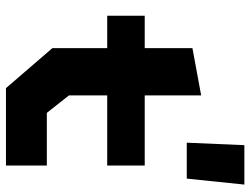

<svg xmlns="http://www.w3.org/2000/svg" viewBox="-120 -739 860 660"><g transform="rotate(90 310.0 -409.0)"><path d="M283 0.5H549V-140H368L308 -216V-347.5H549V-476.5H308V-670.5L145.5 -640.5V-476.5H34V-347.5H145.5V-159ZM470.5 -621H594L614.5 -819H479Z"/></g></svg>

Font: Monaspace Krypton ExtraBold
Style: Regular
Weight: 800
Designer: Riley Cran & the Lettermatic Team
Foundry: Lettermatic
Version: Version 1.101 (Monaspace Krypton)